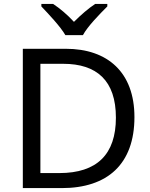

<svg xmlns="http://www.w3.org/2000/svg" viewBox="-20 -964 770 984"><path d="M315 -784H405C429 -829 492 -893 530 -931V-944H468C433 -921 395 -888 359 -852C326 -888 287 -921 252 -944H192V-931C228 -893 289 -829 315 -784ZM669 -364C669 -593 532 -714 317 -714H97V0H296C531 0 669 -123 669 -364ZM574 -361C574 -173 477 -77 284 -77H187V-637H304C476 -637 574 -551 574 -361Z"/></svg>

Font: Noto Sans Sinhala UI
Style: Regular
Weight: 400
Designer: Jelle Bosma - Monotype Design Team
Foundry: Monotype Imaging Inc.
Version: Version 2.006